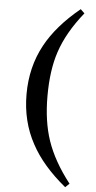

<svg xmlns="http://www.w3.org/2000/svg" viewBox="-65 -863 549 1096"><g transform="rotate(5 209.0 -315.0)"><path d="M352 195Q218 85 155 -33Q86 -159 86 -315Q86 -471 155 -598Q219 -716 352 -825L375 -803Q279 -684 241 -568Q206 -463 206 -315Q206 -170 243 -61Q282 54 375 173Z"/></g></svg>

Font: GenRyuMin TW H
Style: Regular
Weight: 900
Version: Version 1.501;PS 1;hotconv 16.6.51;makeotf.lib2.5.65220